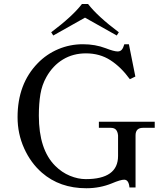

<svg xmlns="http://www.w3.org/2000/svg" viewBox="-20 -954 841 987"><path d="M243.2 -788.1Q352.5 -870.1 401.4 -933.6H432.6Q481.4 -870.1 590.8 -788.1L580.1 -771.5L417 -863.3L253.9 -771.5ZM70.3 -351.6Q70.3 -522.5 173.8 -628.9Q219.2 -675.8 279.3 -701.2Q339.4 -726.6 406.2 -726.6Q469.7 -726.6 523.4 -706.1Q565.9 -689.5 585 -689.5Q598.1 -689.5 606 -698.5Q613.8 -707.5 619.1 -726.6H642.6L675.8 -560.5L647.5 -546.9Q602.1 -609.4 547.6 -644.5Q493.2 -679.7 421.9 -679.7Q355.5 -679.7 303.5 -648.2Q251.5 -616.7 218.8 -558.6Q195.8 -518.1 187.7 -469.7Q179.7 -421.4 179.7 -359.4Q179.7 -185.5 263.7 -101.6Q297.9 -67.4 339.6 -50.3Q381.3 -33.2 420.9 -33.2Q586.9 -33.2 586.9 -152.3V-257.8Q585 -277.3 576.2 -287.1Q567.4 -296.9 548.8 -296.9H488.3V-328.1H775.4V-296.9H714.8Q676.8 -296.9 676.8 -257.8V9.8H645.5Q642.1 -30.3 618.2 -30.3Q599.6 -30.3 555.7 -11.7Q494.1 13.7 423.8 13.7Q287.1 13.7 195.3 -66.4Q137.7 -116.7 104 -191.7Q70.3 -266.6 70.3 -351.6Z"/></svg>

Font: Theano Old Style
Style: Regular
Weight: 400
Designer: Alexey Kryukov
Version: Version 2.00